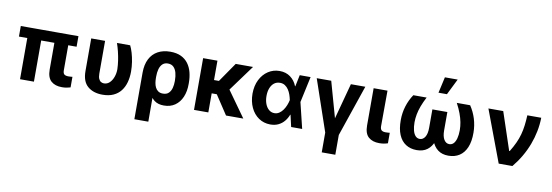

<svg xmlns="http://www.w3.org/2000/svg" viewBox="-67 -1288 5740 1995"><g transform="rotate(10 2803.5 -291.0)"><path d="M671.5 -545.9V-434.4H63.3V-545.9ZM298 -545.9V0H151.4V-545.9ZM437.3 -545.9H583.4V-170.5Q583.5 -138.3 597.8 -127.2Q612.1 -116.2 641 -116.2Q653.5 -116.2 664.4 -117.2Q675.3 -118.2 683.4 -118.9V-7.4Q664.7 -1.9 642.3 2.3Q619.8 6.4 593.6 6.2Q521.6 6.4 479.6 -30.6Q437.6 -67.6 437.3 -152.9Z M806.3 -545.9H952.6V-201.8Q952.8 -166.4 961.8 -146Q970.8 -125.6 985.5 -117.2Q1000.2 -108.8 1017.1 -108.6Q1051.7 -108.8 1076.8 -133.2Q1101.9 -157.6 1115.6 -196.3Q1129.4 -235 1129.2 -277.3Q1128.1 -320.8 1121.2 -367.1Q1114.3 -413.5 1103.2 -459.4Q1092.1 -505.4 1077.8 -545.9H1217.1Q1232.3 -516.1 1245.1 -472.9Q1257.9 -429.8 1265.8 -379.4Q1273.7 -329.1 1273.7 -277.3Q1273.7 -216.8 1259.3 -164.6Q1244.9 -112.3 1214.6 -73.1Q1184.2 -33.9 1136.4 -12.1Q1088.6 9.8 1021.8 9.8Q924.4 9.8 865.1 -41.4Q805.9 -92.6 806.3 -203.1Z M1393.5 203.1V-288.5Q1393.8 -374.2 1424 -433.2Q1454.3 -492.1 1509.8 -522.4Q1565.3 -552.7 1640.7 -552.7Q1707.9 -552.7 1754.6 -530.2Q1801.4 -507.6 1830.3 -468.2Q1859.3 -428.7 1872.5 -377Q1885.6 -325.3 1885.6 -266.8V-257Q1886.1 -176.9 1860.2 -116.8Q1834.3 -56.8 1785.9 -23.5Q1737.6 9.8 1669.8 9.8Q1606.4 9.8 1567.3 -20.8Q1528.1 -51.5 1506.3 -106.2Q1484.5 -160.9 1472.2 -233L1539.6 -257.8Q1539.6 -233 1543.6 -207.1Q1547.7 -181.2 1558.4 -159.3Q1569.2 -137.3 1588.8 -123.9Q1608.4 -110.5 1639 -110.5Q1678.3 -110.5 1700 -132.3Q1721.7 -154 1730.4 -187.7Q1739.1 -221.5 1738.8 -257V-266.8Q1738.8 -310.4 1729.1 -346.9Q1719.4 -383.4 1697.1 -405.6Q1674.8 -427.7 1636.6 -427.7Q1601.4 -427.7 1579.8 -406.7Q1558.3 -385.7 1548.8 -350.8Q1539.4 -315.9 1539.6 -274.2L1540.7 203.1Z M2138 -545.9V0H1987V-545.9ZM2513.6 -545.9 2261.2 -201.2H2111.8L2100.1 -341.4H2189.7L2330.8 -545.9ZM2324.7 0 2180.2 -219.1 2296.4 -294.9 2507.1 0Z M2792.2 11.7Q2723.5 11 2670.3 -25.1Q2617.1 -61.3 2586.9 -125.3Q2556.7 -189.4 2556.2 -272.5Q2556.7 -355.9 2588.2 -418.8Q2619.6 -481.8 2673.5 -517.3Q2727.3 -552.7 2794.1 -552.7Q2860.5 -552.7 2908 -517.8Q2955.5 -482.8 2978.1 -424.4H3024.2L3061.5 -274.4L3128.1 0H3011.9L2949.2 -274.4Q2943.8 -301.5 2934.3 -329.2Q2924.7 -356.8 2909.2 -380.1Q2893.8 -403.3 2871.5 -417.9Q2849.2 -432.4 2818.8 -432.4Q2782.8 -432.4 2757 -412.1Q2731.2 -391.7 2717.3 -356Q2703.5 -320.3 2703.5 -273.8Q2703.5 -227.1 2717.5 -190.3Q2731.5 -153.6 2756.6 -132.7Q2781.6 -111.7 2814.5 -111.5Q2842.9 -111.5 2865.4 -126.6Q2887.9 -141.7 2904.8 -165.8Q2921.8 -189.9 2932.9 -217.9Q2943.9 -245.8 2949.2 -271.5L3006.4 -545.9H3120.9L3061.5 -271.5L3024.2 -124.2H2980.1Q2965.6 -85.5 2940.2 -54.8Q2914.8 -24 2878.2 -6.2Q2841.6 11.7 2792.2 11.7Z M3185.6 -545.9H3338.6L3444.6 -168.4L3546 -545.9H3698.3L3513.8 -4.7V204.1H3370.6V-4.7Z M3786 -545.9H3932.3L3930.6 -170.5Q3931.3 -138.3 3945.9 -127.2Q3960.5 -116.2 3988.4 -116.2Q4002.5 -116.2 4012.9 -117.2Q4023.2 -118.2 4031.5 -118.9V-8.2Q4012.9 -1.6 3989.8 2.4Q3966.8 6.4 3941.5 6.2Q3870.1 6.4 3828.1 -30.6Q3786.1 -67.6 3786 -152.9Z M4204.8 -545.9H4345.2Q4316.9 -492.1 4299.4 -445Q4281.9 -397.9 4274 -355.3Q4266 -312.6 4265.7 -271.3Q4266 -221.3 4275.6 -185.1Q4285.2 -148.8 4303.7 -129.4Q4322.2 -110 4348.5 -110Q4382.9 -110 4404.2 -143.9Q4425.6 -177.8 4425.3 -242.2V-435.2H4535.6V-256.8Q4535.8 -176.2 4514 -116.2Q4492.2 -56.2 4448.3 -23.2Q4404.5 9.8 4337.6 9.8Q4271 9.8 4222 -21.5Q4173 -52.8 4146.7 -115.3Q4120.4 -177.7 4121 -270.9Q4121.3 -346.1 4142.9 -416Q4164.5 -485.8 4204.8 -545.9ZM4663.4 -545.9H4804.2Q4844.5 -485.8 4866 -416Q4887.5 -346.1 4888 -270.9Q4888.6 -177.7 4862.2 -115.3Q4835.7 -52.8 4786.9 -21.5Q4738 9.8 4671 9.8Q4604.6 9.8 4560.6 -23.2Q4516.6 -56.2 4494.8 -116.2Q4472.9 -176.2 4472.9 -256.8V-435.2H4583.3V-242.2Q4583.2 -177.8 4604.5 -143.9Q4625.9 -110 4660.1 -110Q4686.9 -110 4705.3 -129.4Q4723.6 -148.8 4733.4 -185.1Q4743.3 -221.3 4743.3 -271.3Q4743.3 -312.6 4735.1 -355.3Q4726.9 -397.9 4709.4 -445Q4691.9 -492.1 4663.4 -545.9ZM4457.7 -617 4495.6 -785.9H4630.4L4546.8 -617Z M5201.7 0 4997 -545.9H5153.4L5286 -148.4H5291.9Q5324.3 -201.4 5345.6 -247.9Q5366.9 -294.4 5379.5 -340.2Q5392.1 -386 5398.5 -436.1Q5405 -486.1 5407.7 -545.9H5554.4Q5551.7 -401.3 5498.5 -260.7Q5445.3 -120.2 5346.2 0Z"/></g></svg>

Font: Inter
Style: Regular
Weight: 400
Designer: Rasmus Andersson
Foundry: rsms
Version: Version 4.000;git-8c9346024